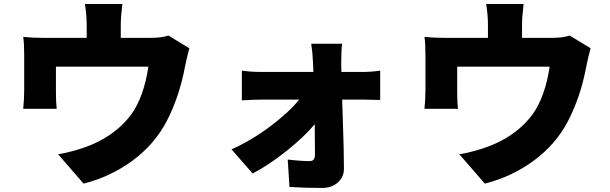

<svg xmlns="http://www.w3.org/2000/svg" viewBox="-20 -846 3040 957"><path d="M819.3 -668.9 923.8 -605.5Q916 -580.1 902.3 -514.6Q874 -363.3 810.5 -241.2Q750 -126 640.6 -45.4Q531.2 35.2 396.5 69.3L269.5 -77.1Q352.5 -90.8 432.6 -123Q562.5 -177.7 634.8 -276.4Q697.3 -364.3 719.7 -513.7H258.8V-385.7Q258.8 -334 262.7 -303.7H95.7Q100.6 -352.5 100.6 -399.4V-571.3Q100.6 -630.9 95.7 -662.1Q142.6 -657.2 203.1 -657.2H412.1V-723.6Q412.1 -770.5 403.3 -826.2H589.8Q582 -759.8 582 -723.6V-657.2H727.5Q786.1 -657.2 819.3 -668.9Z M1681.6 -487.3H1785.2Q1832 -487.3 1875 -494.1V-347.7Q1820.3 -349.6 1792 -349.6H1685.5Q1686.5 -311.5 1689 -240.2Q1691.4 -168.9 1692.9 -111.8Q1694.3 -54.7 1694.3 -7.8Q1695.3 35.2 1664.6 63Q1633.8 90.8 1584 90.8Q1502.9 90.8 1422.9 85.9L1414.1 -50.8Q1478.5 -43 1524.4 -43Q1549.8 -43 1549.8 -75.2Q1549.8 -168.9 1548.8 -226.6Q1494.1 -162.1 1407.2 -92.8Q1320.3 -23.4 1239.3 18.6L1133.8 -101.6Q1232.4 -145.5 1324.7 -214.4Q1417 -283.2 1471.7 -349.6H1290Q1248 -349.6 1185.5 -345.7V-494.1Q1228.5 -487.3 1286.1 -487.3H1542L1540 -536.1Q1538.1 -584 1531.2 -627.9H1685.5Q1680.7 -594.7 1680.7 -536.1Z M2819.3 -668.9 2923.8 -605.5Q2916 -580.1 2902.3 -514.6Q2874 -363.3 2810.5 -241.2Q2750 -126 2640.6 -45.4Q2531.2 35.2 2396.5 69.3L2269.5 -77.1Q2352.5 -90.8 2432.6 -123Q2562.5 -177.7 2634.8 -276.4Q2697.3 -364.3 2719.7 -513.7H2258.8V-385.7Q2258.8 -334 2262.7 -303.7H2095.7Q2100.6 -352.5 2100.6 -399.4V-571.3Q2100.6 -630.9 2095.7 -662.1Q2142.6 -657.2 2203.1 -657.2H2412.1V-723.6Q2412.1 -770.5 2403.3 -826.2H2589.8Q2582 -759.8 2582 -723.6V-657.2H2727.5Q2786.1 -657.2 2819.3 -668.9Z"/></svg>

Font: GenEi Gothic M Heavy
Style: Regular
Weight: 800
Designer: o_tamon (Modified); [Source Han Sans]
Ryoko NISHIZUKA  (kana & ideographs); Paul D. Hunt (Latin, Greek & Cyrillic); Wenl
Version: Version 1.1a;Original Version 1.004